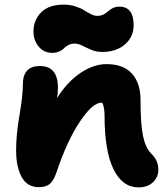

<svg xmlns="http://www.w3.org/2000/svg" viewBox="-20 -790 722 832"><path d="M206.1 -561Q169.9 -561 147.5 -588.4Q125 -615.7 125 -653.8Q125 -702.6 158.2 -736.3Q191.4 -770 256.8 -770Q282.7 -770 306.4 -762.5Q330.1 -754.9 344.2 -745.6Q358.4 -736.3 374 -728.8Q389.6 -721.2 400.9 -721.2Q416 -721.2 428.7 -727.5Q441.4 -733.9 448.7 -741.2Q456.1 -748.5 468.8 -754.9Q481.4 -761.2 497.1 -761.2Q559.1 -761.2 559.1 -681.2Q559.1 -629.9 521.2 -597.4Q483.4 -564.9 422.9 -564.9Q397.9 -564.9 376.2 -574Q354.5 -583 336.7 -592Q318.8 -601.1 304.2 -601.1Q288.1 -601.1 276.1 -594.7Q264.2 -588.4 257.6 -581.1Q251 -573.7 237.5 -567.4Q224.1 -561 206.1 -561ZM580.1 22Q510.3 22 471.7 -57.1Q433.1 -136.2 433.1 -287.1Q433.1 -326.7 422.9 -345.2H419.9Q380.9 -345.2 325.4 -261.7Q270 -178.2 226.1 -46.9Q212.9 -7.3 196 6.8Q179.2 21 147.9 21Q98.6 21 74.2 -22.5Q49.8 -65.9 49.8 -139.2Q49.8 -207 64.5 -291.3Q79.1 -375.5 79.1 -424.8Q79.1 -503.9 152.8 -503.9Q231 -503.9 231 -410.2Q231 -384.3 227.1 -365.2Q273.4 -437.5 330.1 -474.9Q386.7 -512.2 441.9 -512.2Q514.6 -512.2 551.8 -470.9Q588.9 -429.7 588.9 -357.9Q588.9 -255.4 599.4 -202.6Q609.9 -149.9 634.8 -125Q650.9 -108.9 658.4 -92.8Q666 -76.7 666 -53.2Q666 -22.5 642.8 -0.2Q619.6 22 580.1 22Z"/></svg>

Font: Shantell Sans Bouncy
Style: Regular
Weight: 800
Designer: Stephen Nixon, Anya Danilova, Shantell Martin
Foundry: Arrow Type
Version: Version 1.006;[9816181b4]